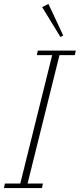

<svg xmlns="http://www.w3.org/2000/svg" viewBox="-27 -955 405 975"><path d="M-2 -23H76L238 -675H160L165 -698H358L353 -675H275L113 -23H191L186 0H-7ZM187 -919 219 -935 294 -775 280 -767Z"/></svg>

Font: IBM Plex Serif ExtraLight
Style: Italic
Weight: 200
Italic angle: -14°
Designer: Mike Abbink, Paul van der Laan, Pieter van Rosmalen
Foundry: Bold Monday
Version: Version 2.5